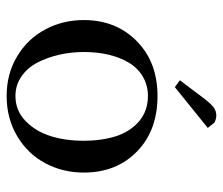

<svg xmlns="http://www.w3.org/2000/svg" viewBox="-67 -604 678 584"><g transform="rotate(90 272.0 -312.0)"><path d="M41 -228Q41 -325.7 105 -388.9Q168.9 -452.1 272 -452.1Q377 -452.1 440.9 -389.6Q504.9 -327.1 504.9 -228Q504.9 -163.6 476.1 -110.1Q447.3 -56.6 393.6 -24.9Q339.8 6.8 272 6.8Q204.6 6.8 151.4 -25.1Q98.1 -57.1 69.6 -110.6Q41 -164.1 41 -228ZM138.2 -228Q138.2 -189.5 146.5 -153.1Q154.8 -116.7 170.4 -86.7Q186 -56.6 212.4 -38.3Q238.8 -20 272 -20Q316.9 -20 348.6 -51.3Q380.4 -82.5 394.3 -127.9Q408.2 -173.3 408.2 -226.1Q408.2 -282.2 394.3 -325.7Q380.4 -369.1 348.9 -396Q317.4 -422.9 272 -422.9Q238.8 -422.9 212.6 -407.2Q186.5 -391.6 170.4 -364.5Q154.3 -337.4 146.2 -302.7Q138.2 -268.1 138.2 -228ZM224.1 -520 282.2 -597.2Q297.4 -616.2 307.6 -623.5Q317.9 -630.9 332 -630.9Q337.4 -630.9 343 -629.2Q348.6 -627.4 351.6 -626L354 -624L369.1 -605L245.1 -504.9Z"/></g></svg>

Font: Dehuti Alt
Style: Bold
Weight: 700
Version: Version 1.2